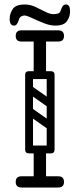

<svg xmlns="http://www.w3.org/2000/svg" viewBox="-20 -835 355 855"><path d="M157 -486Q130 -486 130 -512V-671Q130 -697 157 -697Q185 -697 185 -671V-512Q185 -486 157 -486ZM76 -650Q50 -650 50 -675Q50 -700 76 -700H239Q265 -700 265 -675Q265 -650 239 -650ZM76 0Q50 0 50 -25Q50 -50 76 -50H239Q265 -50 265 -25Q265 0 239 0ZM92 -501Q92 -518 109 -518H206Q223 -518 223 -501Q223 -483 207 -483H109Q102 -483 97 -487.5Q92 -492 92 -501ZM92 -170Q92 -187 109 -187H206Q223 -187 223 -170Q223 -152 207 -152H109Q102 -152 97 -156.5Q92 -161 92 -170ZM157 -3Q130 -3 130 -29V-158Q130 -184 157 -184Q185 -184 185 -158V-29Q185 -3 157 -3ZM98 -350Q108 -363 121 -354L215 -288Q229 -279 218 -263Q208 -250 195 -259L101 -325Q96 -329 94.5 -336Q93 -343 98 -350ZM98 -448Q108 -461 121 -452L215 -386Q229 -377 218 -361Q208 -348 195 -357L101 -423Q96 -427 94.5 -434Q93 -441 98 -448ZM205 -152Q188 -152 188 -169V-501Q188 -518 205 -518Q223 -518 223 -502V-170Q223 -152 205 -152ZM109 -152Q92 -152 92 -169V-501Q92 -518 109 -518Q127 -518 127 -502V-170Q127 -152 109 -152ZM43 -721Q23 -721 23 -751Q23 -774 36.5 -794.5Q50 -815 91 -815Q114 -815 137 -804.5Q160 -794 181 -783Q202 -772 218 -772Q227 -772 237 -774.5Q247 -777 250 -787Q254 -800 259 -807.5Q264 -815 274 -815Q292 -815 292 -785Q292 -760 278 -740.5Q264 -721 226 -721Q203 -721 175 -732Q147 -743 123 -754.5Q99 -766 89 -766Q82 -766 74.5 -762Q67 -758 64 -747Q61 -737 56 -729Q51 -721 43 -721Z"/></svg>

Font: Nsibidi Libre Uzo
Style: Regular
Weight: 400
Designer: Oluwaseun Badejo
Version: Version 1.021